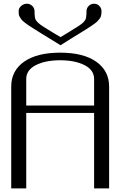

<svg xmlns="http://www.w3.org/2000/svg" viewBox="-20 -1041 706 1061"><path d="M314.5 -791Q286.1 -808.6 254.9 -827.6Q223.6 -846.7 205.6 -857.9Q187.5 -869.1 167.5 -881.8Q147.5 -894.5 137.2 -901.4Q127 -908.2 115.2 -917.5Q103.5 -926.8 99.1 -932.6Q94.7 -938.5 89.8 -946.3Q85 -954.1 84 -961.4Q83 -968.8 83 -978.5Q83 -996.1 97.2 -1008.3Q111.3 -1020.5 128.9 -1020.5Q145.5 -1020.5 158.2 -1008.3Q170.9 -996.1 170.9 -978.5Q170.9 -942.4 177.7 -930.7Q181.6 -924.8 184.6 -921.4Q187.5 -918 193.8 -912.6Q200.2 -907.2 204.6 -903.8Q209 -900.4 221.2 -892.6Q233.4 -884.8 243.2 -878.9Q252.9 -873 274.4 -859.9Q295.9 -846.7 314.5 -835.9Q327.1 -843.8 343.8 -853.5Q360.4 -863.3 368.7 -868.7Q377 -874 387.7 -880.9Q398.4 -887.7 403.8 -890.6Q409.2 -893.6 416 -898.4Q422.9 -903.3 426.3 -905.8Q429.7 -908.2 434.1 -911.6Q438.5 -915 440.9 -918Q443.4 -920.9 445.8 -923.8Q448.2 -926.8 451.2 -930.7Q458 -942.4 458 -978.5Q458 -996.1 470.2 -1008.3Q482.4 -1020.5 500 -1020.5Q516.6 -1020.5 528.8 -1008.3Q541 -996.1 541 -978.5Q541 -969.7 540 -962.9Q539.1 -956.1 537.1 -949.7Q535.2 -943.4 529.8 -937Q524.4 -930.7 519.5 -924.8Q514.6 -918.9 502.9 -910.6Q491.2 -902.3 481.4 -895.5Q471.7 -888.7 452.1 -876.5Q432.6 -864.3 415.5 -854Q398.4 -843.8 369.6 -825.7Q340.8 -807.6 314.5 -791ZM583 0H500V-417H125V0H42V-562.5Q42 -650.4 113.3 -700.2Q184.6 -750 312.5 -750Q441.4 -750 512.2 -699.7Q583 -649.4 583 -562.5ZM125 -458H500V-604.5Q500 -654.3 446.8 -681.2Q393.6 -708 312.5 -708Q231.4 -708 178.2 -681.2Q125 -654.3 125 -604.5Z"/></svg>

Font: okolaks
Style: Regular
Weight: 500
Version: Version 000.6.0